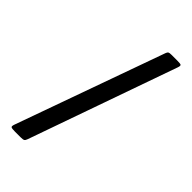

<svg xmlns="http://www.w3.org/2000/svg" viewBox="-281 -856 1082 1082"><g transform="rotate(45 260.0 -315.0)"><path d="M396.5 -780H445.5Q468 -780 472.8 -776.2Q477.5 -772.5 472 -756L160 129Q155.5 142.5 149.2 146.2Q143 150 124 150H79.5Q55 150 48.8 146.2Q42.5 142.5 49 124.5L366 -762.5Q370 -773.5 375.2 -776.8Q380.5 -780 396.5 -780Z"/></g></svg>

Font: Besley* Condensed Heavy
Style: Regular
Weight: 800
Width: 3
Designer: Owen Earl
Foundry: indestructible type*
Version: Version 3.000; ttfautohint (v1.8.3)